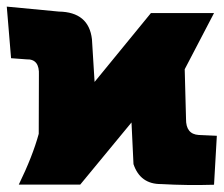

<svg xmlns="http://www.w3.org/2000/svg" viewBox="-23 -546 663 569"><path d="M151.4 -511.7Q240.2 -510.3 249.5 -429.7L257.3 -303.2L424.3 -507.3H611.3L524.4 -340.8L528.3 -193.4Q527.8 -148.4 565.9 -146L619.6 -143.6L611.3 1.5Q532.2 3.9 454.6 -0.5Q392.6 0 372.6 -59.6L366.7 -183.1L214.8 1H32.7Q73.7 -83 91.8 -149.4L92.3 -323.2Q94.7 -371.6 55.7 -370.1L9.8 -373.5L-2.9 -526.4Z"/></svg>

Font: Lapsus Pro (theguybrush.com)
Style: Bold
Weight: 700
Designer: Jose Roses
Version: Version 1.00 February 9, 2018, initial release